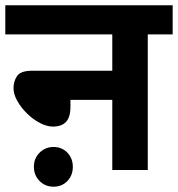

<svg xmlns="http://www.w3.org/2000/svg" viewBox="-20 -642 672 725"><path d="M0 -622H632V-512H538V0H404V-265H246V-239Q246 -199 229 -181.5Q212 -164 180 -164Q157 -164 131 -177.5Q105 -191 82.5 -213Q60 -235 45.5 -260.5Q31 -286 31 -309Q31 -335 44.5 -355Q58 -375 102 -375H404V-512H0ZM108 -12Q108 -44 129.5 -65.5Q151 -87 182 -87Q214 -87 234.5 -65.5Q255 -44 255 -12Q255 20 234.5 41.5Q214 63 182 63Q151 63 129.5 41.5Q108 20 108 -12Z"/></svg>

Font: Noto Sans Devanagari
Style: Bold
Weight: 700
Version: Version 2.003